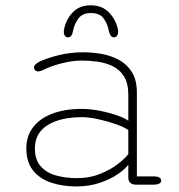

<svg xmlns="http://www.w3.org/2000/svg" viewBox="-20 -680 659 707"><path d="M481 0Q467 0 459.8 -6.8Q452.5 -13.5 452.5 -26V-73.5Q441 -57.5 413.8 -38.8Q386.5 -20 347.5 -6.8Q308.5 6.5 261.5 6.5Q208.5 6.5 166.8 -8Q125 -22.5 101 -53.2Q77 -84 77 -133.5Q77 -179 101.8 -211.5Q126.5 -244 172.5 -261.5Q218.5 -279 281.5 -279Q313 -279 348 -272Q383 -265 411.5 -255Q440 -245 452.5 -235.5V-331Q452.5 -373.5 436.5 -398.8Q420.5 -424 394.5 -436.5Q368.5 -449 338.8 -453Q309 -457 281 -457Q246 -457 205.8 -446.5Q165.5 -436 141.5 -423.5Q135.5 -420.5 130 -418.8Q124.5 -417 120.5 -417Q113 -417 109 -421.8Q105 -426.5 105 -431.5Q105 -437 110 -442.2Q115 -447.5 124.5 -452.5Q151 -465.5 194.8 -476.5Q238.5 -487.5 287.5 -487.5Q319.5 -487.5 353.8 -481.5Q388 -475.5 417.5 -459.8Q447 -444 465.5 -414.8Q484 -385.5 484 -339V-30.5H545Q559 -30.5 566.2 -26.5Q573.5 -22.5 573.5 -15Q573.5 -8 566.2 -4Q559 0 545 0ZM452.5 -201Q438.5 -211.5 407.5 -222.5Q376.5 -233.5 342.2 -241Q308 -248.5 282.5 -248.5Q202 -248.5 155.2 -219.2Q108.5 -190 108.5 -133.5Q108.5 -92 129.5 -68Q150.5 -44 185.8 -34Q221 -24 263.5 -24Q310 -24 348.5 -39.5Q387 -55 414 -76Q441 -97 452.5 -112.5ZM399.5 -542.5Q391.5 -542.5 387 -549.5Q382.5 -556.5 380 -569.5Q376 -591.5 361.8 -611.8Q347.5 -632 315 -632Q283 -632 268.5 -611.5Q254 -591 249.5 -569Q247.5 -556 243 -549.2Q238.5 -542.5 230 -542.5Q223.5 -542.5 219.2 -547.8Q215 -553 215 -563Q215 -565 215.2 -567.5Q215.5 -570 216 -572.5Q223 -608 247.5 -634.2Q272 -660.5 314 -660.5Q356 -660.5 381.2 -634.2Q406.5 -608 414 -572.5Q414.5 -570 414.8 -567.5Q415 -565 415 -563Q415 -553 410.8 -547.8Q406.5 -542.5 399.5 -542.5Z"/></svg>

Font: Sono ExtraLight
Style: Regular
Weight: 200
Designer: Tyler Finck
Foundry: Tyler Finck
Version: Version 2.112